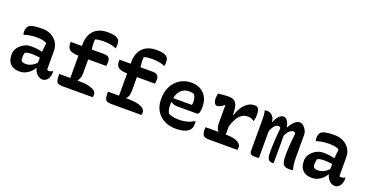

<svg xmlns="http://www.w3.org/2000/svg" viewBox="-33 -1487 4265 2222"><g transform="rotate(20 2100.0 -376.5)"><path d="M504 -353Q504 -330 504 -306.5Q504 -283 504 -259.5Q504 -236 504 -212.5Q504 -189 504 -166Q504 -153 504.5 -141Q505 -129 506 -117Q510 -115 516 -113.5Q522 -112 527 -112Q538 -112 549 -115.5Q560 -119 569 -126H575Q577 -121 577 -117Q577 -113 577 -107Q577 -81 568.5 -56.5Q560 -32 547 -19Q533 -5 519 1Q505 7 491 7Q466 7 444.5 -6Q423 -19 408 -39.5Q393 -60 385 -86Q377 -112 377 -138Q377 -163 377 -189Q377 -215 377 -236Q377 -266 378.5 -292Q380 -318 383 -345.5Q386 -373 390 -404Q373 -414 354 -419.5Q335 -425 313.5 -427.5Q292 -430 265 -430Q236 -430 210.5 -427.5Q185 -425 161 -420Q137 -415 113 -407H107Q105 -416 103.5 -426Q102 -436 102 -447Q102 -466 108 -484Q114 -502 125 -513Q136 -524 157.5 -531.5Q179 -539 212.5 -542.5Q246 -546 293 -546Q344 -546 383 -529.5Q422 -513 449.5 -485.5Q477 -458 490.5 -424Q504 -390 504 -353ZM185 -151Q185 -120 199 -108Q213 -96 248 -96Q271 -96 295.5 -104Q320 -112 344.5 -130Q369 -148 391 -176L397 -96H379Q366 -69 340.5 -45Q315 -21 282 -5.5Q249 10 210 10Q162 10 127.5 -7Q93 -24 75 -58.5Q57 -93 57 -144V-151Q57 -180 71 -208Q85 -236 110 -259Q135 -282 167.5 -296Q200 -310 237 -310Q279 -310 315.5 -305.5Q352 -301 378 -293Q404 -285 415 -275Q421 -270 425.5 -261.5Q430 -253 432.5 -241Q435 -229 435 -211Q408 -218 379.5 -222Q351 -226 323.5 -228Q296 -230 272 -230Q247 -230 228 -226Q209 -222 194 -214Q190 -200 187.5 -185Q185 -170 185 -153Z M1016 -767Q1053 -767 1079 -763Q1105 -759 1122.5 -751.5Q1140 -744 1149 -734Q1161 -724 1165 -707Q1169 -690 1169 -669Q1169 -658 1168.5 -646Q1168 -634 1165 -624H1159Q1143 -633 1119 -639Q1095 -645 1065 -648.5Q1035 -652 1003 -652Q975 -652 951 -649Q927 -646 905 -638Q903 -621 903 -601Q903 -581 905 -559Q907 -537 910 -513Q910 -478 910 -442Q910 -406 910 -370.5Q910 -335 910 -299.5Q910 -264 910 -228Q910 -192 902 -166.5Q894 -141 878 -125L892 -95H789Q789 -139 789 -183.5Q789 -228 789 -272.5Q789 -317 789 -361Q789 -405 789 -449.5Q789 -494 789 -539Q789 -591 804 -633Q819 -675 847.5 -705Q876 -735 918.5 -751Q961 -767 1016 -767ZM651 -515H1057Q1088 -515 1105 -507.5Q1122 -500 1129.5 -484Q1137 -468 1137 -441Q1137 -429 1135.5 -416.5Q1134 -404 1132 -394H818Q753 -394 716.5 -404Q680 -414 665.5 -437Q651 -460 651 -498Q651 -502 651 -506.5Q651 -511 651 -515ZM654 -121H902Q973 -121 1019.5 -109.5Q1066 -98 1089.5 -78.5Q1113 -59 1113 -33Q1113 -27 1112.5 -21.5Q1112 -16 1111 -10.5Q1110 -5 1107 0H737Q702 0 684 -9Q666 -18 659.5 -40.5Q653 -63 653 -103Q653 -107 653 -109.5Q653 -112 653.5 -115Q654 -118 654 -121Z M1616 -767Q1653 -767 1679 -763Q1705 -759 1722.5 -751.5Q1740 -744 1749 -734Q1761 -724 1765 -707Q1769 -690 1769 -669Q1769 -658 1768.5 -646Q1768 -634 1765 -624H1759Q1743 -633 1719 -639Q1695 -645 1665 -648.5Q1635 -652 1603 -652Q1575 -652 1551 -649Q1527 -646 1505 -638Q1503 -621 1503 -601Q1503 -581 1505 -559Q1507 -537 1510 -513Q1510 -478 1510 -442Q1510 -406 1510 -370.5Q1510 -335 1510 -299.5Q1510 -264 1510 -228Q1510 -192 1502 -166.5Q1494 -141 1478 -125L1492 -95H1389Q1389 -139 1389 -183.5Q1389 -228 1389 -272.5Q1389 -317 1389 -361Q1389 -405 1389 -449.5Q1389 -494 1389 -539Q1389 -591 1404 -633Q1419 -675 1447.5 -705Q1476 -735 1518.5 -751Q1561 -767 1616 -767ZM1251 -515H1657Q1688 -515 1705 -507.5Q1722 -500 1729.5 -484Q1737 -468 1737 -441Q1737 -429 1735.5 -416.5Q1734 -404 1732 -394H1418Q1353 -394 1316.5 -404Q1280 -414 1265.5 -437Q1251 -460 1251 -498Q1251 -502 1251 -506.5Q1251 -511 1251 -515ZM1254 -121H1502Q1573 -121 1619.5 -109.5Q1666 -98 1689.5 -78.5Q1713 -59 1713 -33Q1713 -27 1712.5 -21.5Q1712 -16 1711 -10.5Q1710 -5 1707 0H1337Q1302 0 1284 -9Q1266 -18 1259.5 -40.5Q1253 -63 1253 -103Q1253 -107 1253 -109.5Q1253 -112 1253.5 -115Q1254 -118 1254 -121Z M2126 -550Q2195 -550 2242.5 -522Q2290 -494 2315.5 -445.5Q2341 -397 2341 -333V-329Q2341 -292 2336.5 -271.5Q2332 -251 2324 -243Q2316 -235 2305 -235H2068Q2042 -235 2021 -241.5Q2000 -248 1987 -260L1967 -250L1970 -309H2218Q2221 -318 2221.5 -328Q2222 -338 2222 -346Q2222 -373 2216 -395.5Q2210 -418 2196 -437Q2182 -442 2169.5 -444Q2157 -446 2135 -446Q2066 -446 2023.5 -392.5Q1981 -339 1981 -230V-223Q1981 -193 1986.5 -168.5Q1992 -144 2002 -124Q2028 -110 2059 -103.5Q2090 -97 2135 -97Q2170 -97 2201 -102Q2232 -107 2260.5 -118Q2289 -129 2316 -146H2322Q2324 -138 2324.5 -130Q2325 -122 2325 -113Q2325 -84 2317.5 -65Q2310 -46 2296 -32Q2280 -16 2254.5 -5.5Q2229 5 2198.5 9.5Q2168 14 2134 14Q2074 14 2024 -4Q1974 -22 1937.5 -56Q1901 -90 1880.5 -138.5Q1860 -187 1860 -248V-255Q1860 -323 1880 -377Q1900 -431 1936 -469.5Q1972 -508 2021 -529Q2070 -550 2126 -550Z M2604 -110 2611 -125Q2602 -136 2595.5 -150.5Q2589 -165 2586 -184Q2583 -203 2583 -227Q2583 -262 2583 -296.5Q2583 -331 2583 -366Q2583 -401 2583 -436L2578 -439Q2549 -415 2528 -406Q2507 -397 2495 -397Q2478 -397 2464 -416.5Q2450 -436 2450 -475Q2450 -492 2452 -508.5Q2454 -525 2457 -536Q2467 -537 2478 -538Q2489 -539 2500 -540Q2511 -541 2522 -542Q2533 -543 2543.5 -544Q2554 -545 2565 -545.5Q2576 -546 2583 -546Q2611 -546 2632 -539.5Q2653 -533 2667 -519Q2681 -505 2689 -483Q2697 -461 2700.5 -429Q2704 -397 2704 -355Q2704 -323 2704 -290.5Q2704 -258 2704 -225Q2704 -192 2704 -159Q2704 -126 2704 -94ZM2697 -364H2710Q2741 -459 2792 -506.5Q2843 -554 2899 -554Q2915 -554 2926 -551Q2937 -548 2944 -540Q2955 -530 2960 -509Q2965 -488 2965 -453Q2965 -432 2962.5 -414.5Q2960 -397 2955 -380H2949Q2932 -392 2915 -398.5Q2898 -405 2873 -405Q2835 -405 2802.5 -384.5Q2770 -364 2744.5 -319.5Q2719 -275 2697 -200ZM2456 -121H2705Q2769 -121 2810.5 -109.5Q2852 -98 2873 -78.5Q2894 -59 2894 -33Q2894 -27 2893.5 -21.5Q2893 -16 2892 -10.5Q2891 -5 2889 0H2538Q2485 0 2469 -23.5Q2453 -47 2453 -91Q2453 -96 2453.5 -101Q2454 -106 2454.5 -111Q2455 -116 2456 -121Z M3575 0Q3568 1 3560.5 2.5Q3553 4 3546 4.5Q3539 5 3529 5Q3496 5 3475.5 -5.5Q3455 -16 3445.5 -45Q3436 -74 3436 -126Q3436 -151 3436.5 -176.5Q3437 -202 3438.5 -228.5Q3440 -255 3442.5 -283Q3445 -311 3448 -341.5Q3451 -372 3455 -405Q3450 -415 3443.5 -419Q3437 -423 3427 -423Q3407 -423 3388.5 -409Q3370 -395 3354 -369.5Q3338 -344 3326 -308V-442H3343Q3358 -472 3377.5 -496Q3397 -520 3419 -533.5Q3441 -547 3462 -547Q3481 -547 3498 -535.5Q3515 -524 3528.5 -506Q3542 -488 3549.5 -467.5Q3557 -447 3557 -429Q3557 -394 3557 -359Q3557 -324 3557 -289Q3557 -254 3557 -219Q3557 -184 3557 -149Q3557 -105 3561 -72.5Q3565 -40 3575 0ZM3337 0Q3335 1 3332.5 1.5Q3330 2 3327 2.5Q3324 3 3320 3Q3298 3 3283.5 -7Q3269 -17 3262 -40Q3255 -63 3255 -102Q3255 -128 3255.5 -154Q3256 -180 3257 -207.5Q3258 -235 3260 -265.5Q3262 -296 3265.5 -329.5Q3269 -363 3272 -403Q3269 -410 3264.5 -414.5Q3260 -419 3255 -421Q3250 -423 3242 -423Q3225 -423 3209.5 -411Q3194 -399 3178.5 -373Q3163 -347 3147 -305L3144 -440H3160Q3173 -473 3189 -496.5Q3205 -520 3223.5 -533Q3242 -546 3262 -546Q3281 -546 3295 -534Q3309 -522 3318.5 -504.5Q3328 -487 3332.5 -468.5Q3337 -450 3337 -436Q3337 -382 3337.5 -327.5Q3338 -273 3338 -218Q3338 -163 3337.5 -109Q3337 -55 3337 0ZM3157 1Q3152 2 3147 3Q3142 4 3137 4.5Q3132 5 3125.5 5.5Q3119 6 3113 6Q3095 6 3082 4Q3069 2 3060.5 -3Q3052 -8 3047.5 -18.5Q3043 -29 3043 -45Q3043 -111 3043 -176Q3043 -241 3043 -307Q3043 -373 3043 -438Q3043 -469 3040.5 -491Q3038 -513 3031 -538Q3035 -539 3039.5 -540Q3044 -541 3048 -541.5Q3052 -542 3056.5 -542Q3061 -542 3065 -542Q3083 -542 3099 -534.5Q3115 -527 3128.5 -512.5Q3142 -498 3149.5 -476Q3157 -454 3157 -424Q3157 -353 3157 -282Q3157 -211 3157 -140.5Q3157 -70 3157 1Z M4104 -353Q4104 -330 4104 -306.5Q4104 -283 4104 -259.5Q4104 -236 4104 -212.5Q4104 -189 4104 -166Q4104 -153 4104.5 -141Q4105 -129 4106 -117Q4110 -115 4116 -113.5Q4122 -112 4127 -112Q4138 -112 4149 -115.5Q4160 -119 4169 -126H4175Q4177 -121 4177 -117Q4177 -113 4177 -107Q4177 -81 4168.5 -56.5Q4160 -32 4147 -19Q4133 -5 4119 1Q4105 7 4091 7Q4066 7 4044.5 -6Q4023 -19 4008 -39.5Q3993 -60 3985 -86Q3977 -112 3977 -138Q3977 -163 3977 -189Q3977 -215 3977 -236Q3977 -266 3978.5 -292Q3980 -318 3983 -345.5Q3986 -373 3990 -404Q3973 -414 3954 -419.5Q3935 -425 3913.5 -427.5Q3892 -430 3865 -430Q3836 -430 3810.5 -427.5Q3785 -425 3761 -420Q3737 -415 3713 -407H3707Q3705 -416 3703.5 -426Q3702 -436 3702 -447Q3702 -466 3708 -484Q3714 -502 3725 -513Q3736 -524 3757.5 -531.5Q3779 -539 3812.5 -542.5Q3846 -546 3893 -546Q3944 -546 3983 -529.5Q4022 -513 4049.5 -485.5Q4077 -458 4090.5 -424Q4104 -390 4104 -353ZM3785 -151Q3785 -120 3799 -108Q3813 -96 3848 -96Q3871 -96 3895.5 -104Q3920 -112 3944.5 -130Q3969 -148 3991 -176L3997 -96H3979Q3966 -69 3940.5 -45Q3915 -21 3882 -5.5Q3849 10 3810 10Q3762 10 3727.5 -7Q3693 -24 3675 -58.5Q3657 -93 3657 -144V-151Q3657 -180 3671 -208Q3685 -236 3710 -259Q3735 -282 3767.5 -296Q3800 -310 3837 -310Q3879 -310 3915.5 -305.5Q3952 -301 3978 -293Q4004 -285 4015 -275Q4021 -270 4025.5 -261.5Q4030 -253 4032.5 -241Q4035 -229 4035 -211Q4008 -218 3979.5 -222Q3951 -226 3923.5 -228Q3896 -230 3872 -230Q3847 -230 3828 -226Q3809 -222 3794 -214Q3790 -200 3787.5 -185Q3785 -170 3785 -153Z"/></g></svg>

Font: Recursive Monospace Casual SemiBold
Style: Regular
Weight: 600
Version: Version 1.047